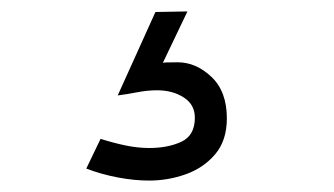

<svg xmlns="http://www.w3.org/2000/svg" viewBox="-20 -64 585 336"><path d="M131 231 156 179Q178 186 199.5 190.5Q221 195 241 195Q274 195 297.5 184Q321 173 321 142Q321 119 301.5 106.5Q282 94 255 94Q238 94 220 97.5Q202 101 186 103L252 -43L308 -44L265 46Q266 45 291 45Q323 45 350 70.5Q377 96 377 143Q377 182 356.5 206Q336 230 305 241Q274 252 241 252Q215 252 186 246.5Q157 241 131 231Z"/></svg>

Font: Teachers
Style: Regular
Weight: 400
Designer: Alfredo Marco Pradil, Chank Diesel
Version: Version 1.001